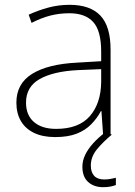

<svg xmlns="http://www.w3.org/2000/svg" viewBox="-20 -559 561 797"><path d="M269 -539Q354 -539 396.5 -494.5Q439 -450 439 -353V0H408L401 -98H399Q383 -68 358.5 -43Q334 -18 298 -4Q262 10 209 10Q157 10 121 -7.5Q85 -25 66.5 -57Q48 -89 48 -133Q48 -212 113.5 -252.5Q179 -293 300 -299L400 -305V-345Q400 -431 367 -467.5Q334 -504 268 -504Q227 -504 189.5 -494.5Q152 -485 111 -464L99 -498Q138 -516 180.5 -527.5Q223 -539 269 -539ZM304 -268Q202 -263 145 -231Q88 -199 88 -133Q88 -81 121 -52.5Q154 -24 213 -24Q307 -24 353 -77Q399 -130 400 -219V-272ZM357 128Q357 156 371 171Q385 186 413 186Q427 186 440 183.5Q453 181 461 179V209Q451 213 438 215.5Q425 218 408 218Q370 218 346 196.5Q322 175 322 133Q322 108 333.5 84Q345 60 366.5 36Q388 12 420 -12L444 0Q410 28 383.5 59.5Q357 91 357 128Z"/></svg>

Font: Noto Sans Khmer ExtraLight
Style: Regular
Weight: 250
Version: Version 2.003